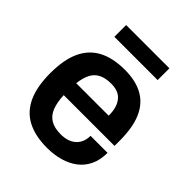

<svg xmlns="http://www.w3.org/2000/svg" viewBox="-198 -822 957 957"><g transform="rotate(45 280.5 -344.0)"><path d="M291 12Q207 12 151 -17.5Q95 -47 67 -108Q39 -169 39 -263Q39 -358 67 -418.5Q95 -479 151 -508.5Q207 -538 291 -538Q367 -538 418.5 -509.5Q470 -481 496 -422Q522 -363 522 -269V-233H164Q166 -184 179 -150.5Q192 -117 219.5 -100.5Q247 -84 292 -84Q315 -84 335 -90Q355 -96 370 -108.5Q385 -121 393.5 -140Q402 -159 402 -184H522Q522 -134 504.5 -97Q487 -60 455.5 -36Q424 -12 382 0Q340 12 291 12ZM166 -319H395Q395 -352 387.5 -375Q380 -398 366.5 -413Q353 -428 334 -434.5Q315 -441 291 -441Q252 -441 225.5 -428Q199 -415 185 -388Q171 -361 166 -319ZM137 -617V-700H442V-617Z"/></g></svg>

Font: Archivo SemiBold
Style: Regular
Weight: 600
Designer: Hector Gatti
Foundry: Omnibus-Type
Version: Version 2.001